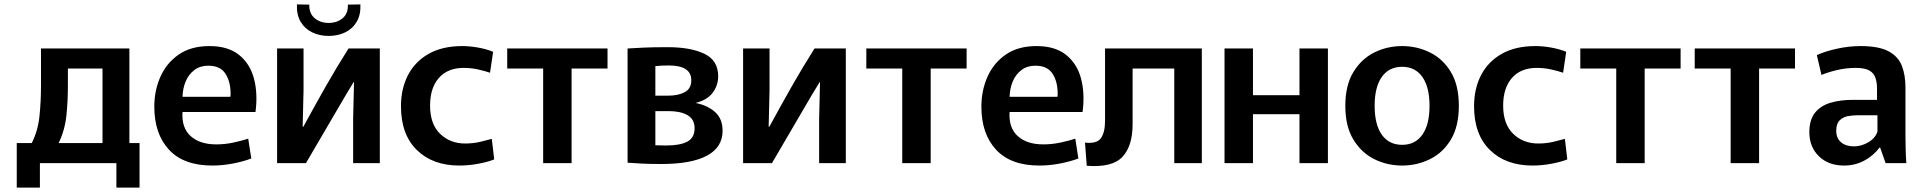

<svg xmlns="http://www.w3.org/2000/svg" viewBox="-20 -740 8726 871"><path d="M56 111V-91H124Q152 -146 159 -212.5Q166 -279 166 -353V-520H567V-91H613V111H508V0H161V111ZM288 -353Q288 -279 281 -214Q274 -149 246 -91H445V-429H288Z M943 11Q813 11 746.5 -61Q680 -133 680 -256Q680 -330 708 -392.5Q736 -455 791.5 -493Q847 -531 930 -531Q1015 -531 1065 -490.5Q1115 -450 1132.5 -382Q1150 -314 1139 -232H808Q803 -161 844.5 -123Q886 -85 961 -85Q1001 -85 1040 -93.5Q1079 -102 1106 -111L1120 -21Q1083 -7 1036 2Q989 11 943 11ZM925 -442Q888 -442 862 -422.5Q836 -403 822.5 -371Q809 -339 808 -301H1025Q1026 -306 1026 -309.5Q1026 -313 1026 -316Q1026 -370 1002.5 -406Q979 -442 925 -442Z M1237 0V-520H1357V-330L1353 -165H1356Q1410 -264 1458 -348.5Q1506 -433 1561 -520H1703V0H1582V-203L1586 -367H1584Q1557 -324 1502.5 -230Q1448 -136 1368 0ZM1471 -577Q1430 -577 1396.5 -593Q1363 -609 1344 -641Q1325 -673 1327 -720L1383 -719Q1382 -679 1407.5 -657.5Q1433 -636 1471 -636Q1509 -636 1534.5 -657.5Q1560 -679 1558 -719L1615 -720Q1617 -673 1598 -641Q1579 -609 1545.5 -593Q1512 -577 1471 -577Z M2064 11Q1943 11 1871 -59.5Q1799 -130 1799 -258Q1799 -338 1831 -399.5Q1863 -461 1925 -496Q1987 -531 2077 -531Q2110 -531 2147.5 -524.5Q2185 -518 2217 -505L2203 -410Q2180 -418 2148.5 -425Q2117 -432 2083 -432Q2011 -432 1971 -386.5Q1931 -341 1931 -261Q1931 -177 1976.5 -133Q2022 -89 2090 -89Q2126 -89 2158 -96.5Q2190 -104 2211 -110L2222 -17Q2196 -6 2151.5 2.5Q2107 11 2064 11Z M2444 0V-429H2281V-520H2736V-429H2573V0Z M2980 4Q2925 4 2889 2Q2853 0 2827 -2V-520Q2858 -522 2899 -524Q2940 -526 3009 -526Q3113 -526 3175.5 -496Q3238 -466 3238 -394Q3238 -352 3212.5 -318.5Q3187 -285 3132 -272L3135 -273Q3188 -263 3223 -232.5Q3258 -202 3258 -147Q3258 -72 3187.5 -34Q3117 4 2980 4ZM3011 -306Q3057 -306 3086.5 -322Q3116 -338 3116 -376Q3116 -443 3014 -443Q2977 -443 2953 -440V-306ZM3003 -80Q3065 -80 3098 -97.5Q3131 -115 3131 -158Q3131 -199 3099 -217.5Q3067 -236 3013 -236H2953V-81Q2963 -81 2976.5 -80.5Q2990 -80 3003 -80Z M3351 0V-520H3471V-330L3467 -165H3470Q3524 -264 3572 -348.5Q3620 -433 3675 -520H3817V0H3696V-203L3700 -367H3698Q3671 -324 3616.5 -230Q3562 -136 3482 0Z M4073 0V-429H3910V-520H4365V-429H4202V0Z M4695 11Q4565 11 4498.5 -61Q4432 -133 4432 -256Q4432 -330 4460 -392.5Q4488 -455 4543.5 -493Q4599 -531 4682 -531Q4767 -531 4817 -490.5Q4867 -450 4884.5 -382Q4902 -314 4891 -232H4560Q4555 -161 4596.5 -123Q4638 -85 4713 -85Q4753 -85 4792 -93.5Q4831 -102 4858 -111L4872 -21Q4835 -7 4788 2Q4741 11 4695 11ZM4677 -442Q4640 -442 4614 -422.5Q4588 -403 4574.5 -371Q4561 -339 4560 -301H4777Q4778 -306 4778 -309.5Q4778 -313 4778 -316Q4778 -370 4754.5 -406Q4731 -442 4677 -442Z M4910 12 4902 -93Q4956 -87 4974.5 -113.5Q4993 -140 4993 -192V-520H5432V0H5307V-429H5118V-177Q5118 -77 5071.5 -28Q5025 21 4910 12Z M5535 -520H5664V-308H5875V-520H6004V0H5875V-222H5664V0H5535Z M6341 11Q6273 11 6214.5 -18Q6156 -47 6119.5 -107Q6083 -167 6083 -260Q6083 -353 6119.5 -413Q6156 -473 6214.5 -502Q6273 -531 6341 -531Q6408 -531 6467 -502Q6526 -473 6562 -413Q6598 -353 6598 -260Q6598 -167 6562 -107Q6526 -47 6467 -18Q6408 11 6341 11ZM6341 -83Q6400 -83 6432.5 -129Q6465 -175 6465 -260Q6465 -345 6432.5 -391Q6400 -437 6341 -437Q6281 -437 6248.5 -391Q6216 -345 6216 -260Q6216 -175 6248.5 -129Q6281 -83 6341 -83Z M6932 11Q6811 11 6739 -59.5Q6667 -130 6667 -258Q6667 -338 6699 -399.5Q6731 -461 6793 -496Q6855 -531 6945 -531Q6978 -531 7015.5 -524.5Q7053 -518 7085 -505L7071 -410Q7048 -418 7016.5 -425Q6985 -432 6951 -432Q6879 -432 6839 -386.5Q6799 -341 6799 -261Q6799 -177 6844.5 -133Q6890 -89 6958 -89Q6994 -89 7026 -96.5Q7058 -104 7079 -110L7090 -17Q7064 -6 7019.5 2.5Q6975 11 6932 11Z M7312 0V-429H7149V-520H7604V-429H7441V0Z M7831 0V-429H7668V-520H8123V-429H7960V0Z M8346 11Q8274 11 8231 -31.5Q8188 -74 8188 -140Q8188 -197 8214 -229Q8240 -261 8284.5 -274Q8329 -287 8384 -287H8495V-340Q8495 -365 8488 -386.5Q8481 -408 8460.5 -420Q8440 -432 8398 -432Q8356 -432 8315 -422.5Q8274 -413 8243 -400L8222 -490Q8259 -507 8313 -519Q8367 -531 8420 -531Q8503 -531 8547 -507.5Q8591 -484 8607.5 -442Q8624 -400 8624 -344V-125Q8624 -94 8625 -60Q8626 -26 8628 0H8534L8509 -71H8507Q8478 -33 8436.5 -11Q8395 11 8346 11ZM8390 -76Q8424 -76 8455.5 -94.5Q8487 -113 8497 -143V-217H8404Q8384 -217 8362.5 -213Q8341 -209 8325.5 -194Q8310 -179 8310 -147Q8310 -113 8332 -94.5Q8354 -76 8390 -76Z"/></svg>

Font: Murecho Medium
Style: Regular
Weight: 500
Designer: Neil Summerour
Foundry: Positype
Version: Version 1.010; ttfautohint (v1.8.3)